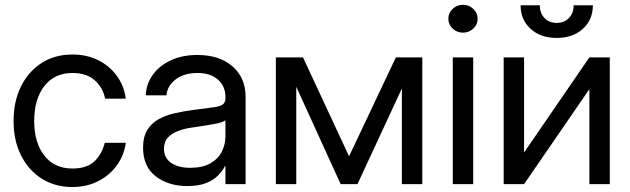

<svg xmlns="http://www.w3.org/2000/svg" viewBox="-20 -749 2562 781"><path d="M274.4 11.7Q203.1 11.7 149.2 -22.7Q95.2 -57.1 65.2 -117.7Q35.2 -178.2 35.2 -256.8Q35.2 -335.9 65.2 -397Q95.2 -458 149.2 -492.7Q203.1 -527.3 274.4 -527.3Q333 -527.3 379.4 -504.2Q425.8 -481 455.3 -440.4Q484.9 -399.9 491.7 -347.7H407.7Q398.4 -393.1 365 -422.6Q331.5 -452.1 274.4 -452.1Q201.7 -452.1 160.4 -398.9Q119.1 -345.7 119.1 -256.8Q119.1 -168.9 160.2 -116.2Q201.2 -63.5 274.4 -63.5Q332.5 -63.5 363.3 -92Q394 -120.6 406.2 -168H491.7Q484.9 -117.2 455.3 -76.4Q425.8 -35.6 379.2 -12Q332.5 11.7 274.4 11.7Z M741.7 7.8Q665 7.8 613.5 -31.7Q562 -71.3 562 -148.4Q562 -192.9 579.3 -220.7Q596.7 -248.5 625.7 -264.4Q654.8 -280.3 691.7 -288.6Q728.5 -296.9 767.1 -301.8Q816.4 -308.6 844.7 -312Q873 -315.4 885 -323.2Q897 -331.1 897 -350.6V-355.5Q897 -397.5 866.9 -424.8Q836.9 -452.1 782.7 -452.1Q729 -452.1 694.6 -426Q660.2 -399.9 657.2 -361.3H572.8Q575.2 -408.7 602.1 -445.6Q628.9 -482.4 675.3 -503.9Q721.7 -525.4 782.7 -525.4Q873 -525.4 926 -478.8Q979 -432.1 979 -355.5V0H897V-73.2H895Q885.7 -54.7 867.7 -35.9Q849.6 -17.1 819.1 -4.6Q788.6 7.8 741.7 7.8ZM753.4 -66.4Q804.2 -66.4 835.9 -84.7Q867.7 -103 882.3 -132.3Q897 -161.6 897 -195.3V-259.8Q887.7 -251 847.7 -243.9Q807.6 -236.8 763.2 -230.5Q733.4 -226.6 706.8 -217Q680.2 -207.5 663.6 -190.2Q647 -172.9 647 -143.6Q647 -107.4 675.5 -86.9Q704.1 -66.4 753.4 -66.4Z M1365.7 0 1185.1 -396V0H1102.1V-515.6H1212.4L1399.9 -113.3L1590.3 -515.6H1697.8V0H1614.7V-389.2L1434.1 0Z M1821.8 0V-515.6H1904.8V0ZM1863.3 -616.2Q1838.9 -616.2 1821.3 -632.8Q1803.7 -649.4 1803.7 -672.9Q1803.7 -696.3 1821.3 -712.9Q1838.9 -729.5 1863.3 -729.5Q1887.7 -729.5 1905.3 -712.9Q1922.9 -696.3 1922.9 -672.9Q1922.9 -649.4 1905.3 -632.8Q1887.7 -616.2 1863.3 -616.2Z M2460.4 0H2377.4V-384.3H2376L2111.8 0H2028.8V-515.6H2111.8V-130.9H2113.3L2377.4 -515.6H2460.4ZM2244.6 -594.7Q2179.2 -594.7 2138.4 -631.6Q2097.7 -668.5 2097.7 -727.5H2175.8Q2175.8 -695.8 2194.8 -675.8Q2213.9 -655.8 2244.6 -655.8Q2275.4 -655.8 2294.4 -675.8Q2313.5 -695.8 2313.5 -727.5H2391.6Q2391.6 -668.5 2350.8 -631.6Q2310.1 -594.7 2244.6 -594.7Z"/></svg>

Font: Inter Display
Style: Regular
Weight: 400
Designer: Rasmus Andersson
Foundry: rsms
Version: Version 4.000;git-37864ae